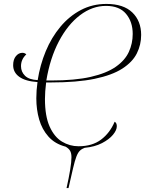

<svg xmlns="http://www.w3.org/2000/svg" viewBox="-20 -748 740 978"><path d="M319 210Q331 156 337.5 116.5Q344 77 344 53Q344 32 337 20Q330 8 314 -1Q260 -15 227 -52Q194 -89 179.5 -139.5Q165 -190 165 -247Q165 -288 171 -330Q110 -334 78.5 -356.5Q47 -379 47 -416Q47 -445 61 -462Q75 -479 94 -479Q106 -479 114 -471Q87 -446 87 -411Q87 -382 107.5 -362Q128 -342 172 -340Q184 -417 213 -487Q242 -557 287.5 -611.5Q333 -666 392 -697Q451 -728 522 -728Q609 -728 654 -684.5Q699 -641 699 -570Q699 -520 677 -476Q655 -432 603 -398.5Q551 -365 462 -346.5Q373 -328 238 -328H215Q212 -304 210.5 -283.5Q209 -263 209 -244Q209 -156 233 -103Q257 -50 296 -26.5Q335 -3 380 -3Q450 -3 495 -37Q540 -71 564 -128Q575 -122 575 -105Q575 -85 555.5 -61.5Q536 -38 499.5 -19Q463 0 411 5Q397 10 387 19.5Q377 29 369 50Q361 71 352 109.5Q343 148 329 210ZM520 -718Q450 -718 387.5 -670.5Q325 -623 280 -537.5Q235 -452 216 -338H240Q362 -338 442.5 -356.5Q523 -375 570 -408Q617 -441 636.5 -484Q656 -527 656 -575Q656 -637 622 -677.5Q588 -718 520 -718Z"/></svg>

Font: Noto Serif Display SemiCondensed ExtraLight
Style: Italic
Weight: 200
Width: 4
Italic angle: -12°
Designer: Monotype Design Team
Foundry: Monotype Imaging Inc.
Version: Version 2.009